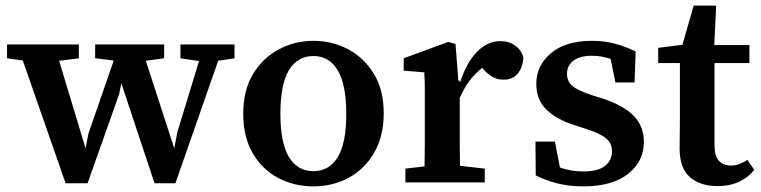

<svg xmlns="http://www.w3.org/2000/svg" viewBox="-20 -648 2703 682"><path d="M621 -441V-490H813V-441L755 -432L603 3H529L411 -352L403 -313L291 3H213L61 -433L5 -441V-490H260V-441L190 -432L284 -121L294 -173L384 -433L318 -441V-490H563V-441L498 -432L599 -121L610 -179L687 -431Z M1093 14Q1025 14 968 -16Q911 -46 877.5 -104Q844 -162 844 -244Q844 -327 878.5 -384.5Q913 -442 970 -472.5Q1027 -503 1093 -503Q1160 -503 1216.5 -473Q1273 -443 1308 -386Q1343 -329 1343 -246Q1343 -164 1309 -105.5Q1275 -47 1218.5 -16.5Q1162 14 1093 14ZM1093 -40Q1149 -40 1179.5 -89.5Q1210 -139 1210 -243Q1210 -348 1179.5 -398.5Q1149 -449 1093 -449Q1037 -449 1006.5 -399Q976 -349 976 -244Q976 -140 1006.5 -90Q1037 -40 1093 -40Z M1420 0V-49L1488 -57Q1489 -95 1489 -137Q1489 -179 1489 -213V-267Q1489 -305 1489 -332.5Q1489 -360 1487 -391L1414 -397V-441L1572 -499L1598 -492L1608 -362L1613 -361V-355H1614Q1637 -426 1674.5 -464Q1712 -502 1757 -502Q1788 -502 1810 -486Q1832 -470 1839 -444Q1837 -408 1819 -386.5Q1801 -365 1769 -365Q1747 -365 1730 -374.5Q1713 -384 1698 -401L1693 -407Q1641 -367 1613 -299V-213Q1613 -179 1613 -138Q1613 -97 1614 -59L1702 -49V0Z M2052 14Q2002 14 1960 3.5Q1918 -7 1883 -25L1882 -145H1951L1969 -53Q2008 -39 2052 -39Q2105 -39 2129.5 -59Q2154 -79 2154 -110Q2154 -139 2133 -156.5Q2112 -174 2062 -190L2022 -203Q1958 -223 1921.5 -258Q1885 -293 1885 -350Q1885 -415 1937 -459Q1989 -503 2083 -503Q2127 -503 2165.5 -492.5Q2204 -482 2238 -465L2234 -355H2166L2149 -439Q2133 -444 2117 -447Q2101 -450 2083 -450Q2040 -450 2017 -432.5Q1994 -415 1994 -386Q1994 -359 2013.5 -342.5Q2033 -326 2085 -309L2118 -299Q2194 -274 2230.5 -237Q2267 -200 2267 -144Q2267 -74 2210.5 -30Q2154 14 2052 14Z M2528 13Q2467 13 2430.5 -19Q2394 -51 2394 -121Q2394 -142 2394.5 -162.5Q2395 -183 2395 -209V-424H2318V-478L2404 -489L2444 -628H2524L2517 -488H2642V-424H2518V-131Q2518 -94 2533.5 -77Q2549 -60 2576 -60Q2593 -60 2607 -65.5Q2621 -71 2635 -80L2659 -45Q2642 -21 2608.5 -4Q2575 13 2528 13Z"/></svg>

Font: Source Serif 4 SmText Semibold
Style: Regular
Weight: 600
Designer: Frank Grießhammer
Foundry: Adobe
Version: Version 4.005;hotconv 1.1.0;makeotfexe 2.6.0